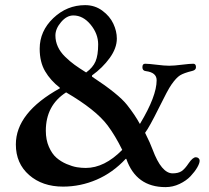

<svg xmlns="http://www.w3.org/2000/svg" viewBox="-20 -726 831 763"><path d="M43 -151.9Q43 -278.3 217.8 -375V-377.4Q180.7 -406.2 159.2 -442.9Q137.7 -479.5 137.7 -532.2Q137.7 -602.5 191.9 -654.1Q246.1 -705.6 318.4 -705.6Q356.9 -705.6 386.7 -683.6Q416.5 -661.6 430.4 -631.8Q444.3 -602.1 444.3 -572.8Q444.3 -534.7 416 -495.6Q387.7 -456.5 345.7 -426.3V-421.4Q451.2 -352.1 484.9 -309.1Q517.1 -268.1 535.2 -234.4H536.6Q602.5 -343.8 602.5 -407.2Q602.5 -438 559.6 -443.4Q545.9 -444.8 545.9 -459Q545.9 -472.7 556.6 -472.7Q570.8 -472.7 602.1 -468.8Q632.8 -464.8 652.3 -464.8Q671.9 -464.8 702.6 -468.8Q733.9 -472.7 748 -472.7Q758.8 -472.7 758.8 -459Q758.8 -447.8 744.6 -444.3Q710.4 -436 695.3 -426.5Q680.2 -417 661.1 -389.6Q647 -369.6 611.3 -296.9Q573.2 -220.2 556.6 -198.2Q577.6 -156.2 586.4 -131.8Q621.6 -37.1 666 -37.1Q688.5 -37.1 701.7 -45.9Q714.8 -54.7 730 -77.6Q746.1 -101.1 758.3 -101.1Q764.6 -101.1 769 -97.2Q773.4 -93.3 773.4 -87.4Q773.4 -77.1 763.7 -60.3Q753.9 -43.5 737.1 -25.6Q720.2 -7.8 693.6 4.9Q667 17.6 637.7 17.6Q521 17.6 481.9 -94.7H479.5Q428.2 -39.6 364 -12Q299.8 15.6 230.5 15.6Q148.4 15.6 95.7 -30.5Q43 -76.7 43 -151.9ZM162.1 -206.5Q162.1 -170.4 174.3 -142.6Q186.5 -114.7 204.1 -99.4Q221.7 -84 244.6 -74.2Q267.6 -64.5 285.6 -61.5Q303.7 -58.6 320.8 -58.6Q395 -58.6 465.8 -130.4Q438 -187 407.7 -227.5Q360.8 -290 242.7 -358.9Q162.1 -307.1 162.1 -206.5ZM200.2 -585Q200.2 -561.5 210 -540.3Q219.7 -519 238.8 -500.5Q257.8 -481.9 276.4 -468.5Q294.9 -455.1 322.3 -438Q349.1 -457.5 359.6 -481.9Q370.1 -506.3 370.1 -549.8Q370.1 -591.8 340.1 -628.2Q310.1 -664.6 271.5 -664.6Q245.1 -664.6 222.7 -638.2Q200.2 -611.8 200.2 -585Z"/></svg>

Font: Monomachus
Style: Medium
Weight: 500
Designer: Alexey Kryukov
Version: Version 1.0